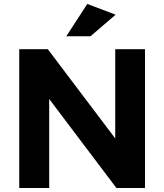

<svg xmlns="http://www.w3.org/2000/svg" viewBox="-20 -948 828 968"><path d="M77 0V-700H221L561 -250V-700H711V0H567L228 -449V0ZM314 -765 420 -928 563 -874 436 -765Z"/></svg>

Font: Trueno
Style: SBd
Weight: 600
Designer: Julieta Ulanovsky
Foundry: Julieta Ulanovsky
Version: Version 3.001b